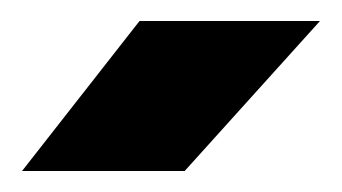

<svg xmlns="http://www.w3.org/2000/svg" viewBox="-20 -720 326 183"><path d="M113 -700H285L156 -557H1Z"/></svg>

Font: Oak Sans ExtraBold
Style: Regular
Weight: 800
Designer: Erik Kennedy, Walven
Foundry: Erik Kennedy, Walven
Version: Version 1.000